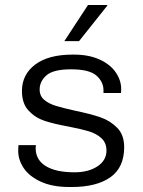

<svg xmlns="http://www.w3.org/2000/svg" viewBox="-20 -740 574 770"><path d="M466 -383Q466 -370 465 -367H395V-378Q395 -412 366.5 -437Q338 -462 265 -462Q194 -462 166.5 -438Q139 -414 139 -381Q139 -355 157.5 -339.5Q176 -324 204 -315.5Q232 -307 281 -296Q344 -283 383 -269.5Q422 -256 450 -227.5Q478 -199 478 -150Q478 -68 422.5 -29Q367 10 267 10H258Q190 10 143.5 -11.5Q97 -33 75 -66Q53 -99 53 -135Q53 -148 54 -158H124Q123 -153 123 -146Q123 -99 163.5 -74Q204 -49 279 -49Q335 -49 371 -73Q407 -97 407 -136Q407 -167 387 -185.5Q367 -204 337.5 -213Q308 -222 257 -232Q196 -243 158.5 -255.5Q121 -268 94.5 -296.5Q68 -325 68 -375Q68 -441 121 -481Q174 -521 271 -521H277Q336 -521 379 -501.5Q422 -482 444 -450Q466 -418 466 -383ZM410 -720V-717L297 -575H238L333 -720Z"/></svg>

Font: Chivo Light
Style: Regular
Weight: 300
Designer: Hector Gatti
Foundry: Omnibus-Type
Version: Version 1.007